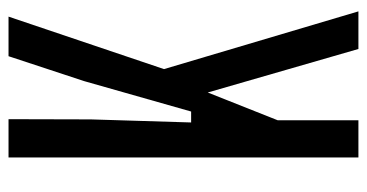

<svg xmlns="http://www.w3.org/2000/svg" viewBox="-220 -620 840 439"><g transform="rotate(-90 199.5 -400.0)"><path d="M59.5 0V-800H147L146.5 -611.5L139.5 -382.5H164.5L234 -627L291 -800H381.5L261.5 -444.5L393.5 0H307.5L208 -344.5L144.5 -184.5V0Z"/></g></svg>

Font: Big Shoulders
Style: Regular
Weight: 400
Designer: Patric King
Foundry: XO Type Co
Version: Version 2.002